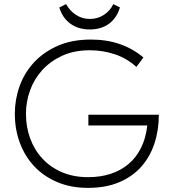

<svg xmlns="http://www.w3.org/2000/svg" viewBox="-20 -902 843 932"><path d="M407 10Q324 10 258 -18Q192 -46 146.5 -94.5Q101 -143 76.5 -208.5Q52 -274 52 -350Q52 -419 75 -483.5Q98 -548 144.5 -598.5Q191 -649 260 -679.5Q329 -710 421 -710Q499 -710 563 -687.5Q627 -665 676 -623L642 -577Q596 -619 537.5 -638.5Q479 -658 416 -658Q339 -658 281 -631Q223 -604 184 -560.5Q145 -517 125.5 -462Q106 -407 106 -350Q106 -286 126.5 -230Q147 -174 186 -132Q225 -90 281 -66Q337 -42 408 -42Q467 -42 516.5 -58Q566 -74 603.5 -105.5Q641 -137 664.5 -184Q688 -231 695 -293H409V-345H751Q751 -270 729.5 -205Q708 -140 665 -92Q622 -44 557.5 -17Q493 10 407 10ZM416 -759Q359 -759 320.5 -788Q282 -817 268 -866L301 -882Q318 -850 348.5 -830Q379 -810 416 -810Q454 -810 484.5 -830Q515 -850 530 -882L562 -866Q548 -816 510 -787.5Q472 -759 416 -759Z"/></svg>

Font: Tilda Sans Light
Style: Regular
Weight: 300
Designer: ParaType Ltd
Foundry: ParaType Ltd
Version: Version 1.009